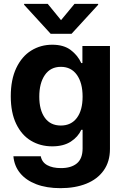

<svg xmlns="http://www.w3.org/2000/svg" viewBox="-20 -770 648 1000"><path d="M49.8 43.9H192.4Q198.2 74.7 225.8 90.1Q253.4 105.5 297.9 105.5Q351.1 105.5 380.6 80.8Q410.2 56.2 410.2 2.9V-93.8H403.3Q386.7 -57.1 348.9 -32.5Q311 -7.8 252 -7.8Q190.4 -7.8 141.6 -36.9Q92.8 -65.9 64.5 -124.5Q36.1 -183.1 36.1 -268.6Q36.1 -355.5 64.9 -416Q93.8 -476.6 142.8 -506.8Q191.9 -537.1 252 -537.1Q312 -537.1 348.6 -509.3Q385.3 -481.4 403.3 -441.4H409.2V-530.3H552.7V5.9Q552.7 71.8 520 117.7Q487.3 163.6 429.2 186.8Q371.1 210 294.9 210Q222.7 210 168.9 189.5Q115.2 168.9 84.7 131.6Q54.2 94.2 49.8 43.9ZM410.2 -266.6Q410.2 -338.4 380.4 -380.1Q350.6 -421.9 296.9 -421.9Q243.2 -421.9 213.9 -379.6Q184.6 -337.4 184.6 -266.6Q184.6 -196.8 213.6 -156.5Q242.7 -116.2 296.9 -116.2Q350.6 -116.2 380.4 -156Q410.2 -195.8 410.2 -266.6ZM297.9 -665 368.2 -750H491.2V-745.1L352.5 -593.8H244.1L105.5 -745.1V-750H228.5Z"/></svg>

Font: Pretendard JP
Style: Bold
Weight: 700
Designer: Base glyphs from Inter by Rasmus Andersson; Hangeul glyphs from Noto Sans CJK(Source Han Sans) by Jang Soo-young and Kan
Foundry: Kil Hyung-jin
Version: Version 1.309